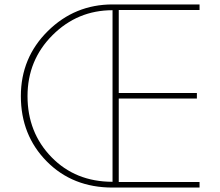

<svg xmlns="http://www.w3.org/2000/svg" viewBox="-20 -845 993 865"><path d="M74 -412Q74 -585 195.5 -705Q317 -825 487 -825H879V-800H515V-426H867V-401H515V-25H879V0H487Q307 0 190.5 -118Q74 -236 74 -412ZM104 -412Q104 -248 212 -137Q320 -26 487 -26V-799Q329 -799 216.5 -686.5Q104 -574 104 -412Z"/></svg>

Font: Spartan MB
Style: Regular
Weight: 250
Designer: Matt Bailey
Foundry: Matt Bailey
Version: Version 1.000